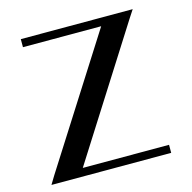

<svg xmlns="http://www.w3.org/2000/svg" viewBox="-109 -859 968 968"><g transform="rotate(-15 375.0 -375.0)"><path d="M667 -750 639.6 -708 216.8 -42H667V0H42L67.4 -42L491.2 -708H83V-750ZM67.4 -42ZM639.6 -708Z"/></g></svg>

Font: okolaks
Style: Bold
Weight: 600
Width: 8
Version: Version 000.6.0